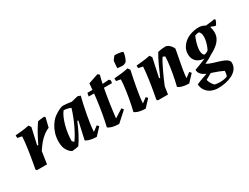

<svg xmlns="http://www.w3.org/2000/svg" viewBox="-75 -1282 2733 2111"><g transform="rotate(-30 1291.0 -226.0)"><path d="M52.1 0 41.6 -15.5Q47.1 -44.3 54.1 -82.9Q61.1 -121.5 68.4 -164.7Q75.7 -207.8 81.6 -251Q87.4 -294.3 91.9 -333.7Q96.5 -373.2 97.5 -403.6L42.8 -414.7Q39.8 -430.5 41.2 -448.5Q83.8 -451.5 129.8 -456.9Q175.7 -462.4 216.8 -471.5L236.8 -441.8L190.1 -234L202.3 -231Q218.5 -263.2 234.3 -294.2Q250.2 -325.1 266.3 -354.5Q282.3 -383.9 298.9 -410.2Q315.5 -436.6 332.1 -459.5Q348.7 -462.9 362.3 -464.6Q375.9 -466.4 389.4 -467.6Q402.8 -468.9 417.4 -468.9L425.4 -455.9L396.6 -339Q385.6 -335.1 374.1 -329.2Q362.7 -323.3 351.2 -315.9Q339.8 -308.5 327.8 -299.6Q311.7 -287.5 296.1 -272.4Q280.4 -257.3 264.8 -239.1Q249.2 -220.9 234.1 -200.1Q219 -179.3 203.4 -156L180.1 0Z M493.6 12Q464.9 -2.8 439.6 -42.1Q414.3 -81.3 414.3 -149.5Q414.3 -206 429.3 -253.8Q444.2 -301.7 468.1 -339.2Q492 -376.7 518.2 -400.6Q537.4 -417.3 563.3 -433.5Q589.2 -449.7 614.4 -460.6Q639.7 -471.5 655.4 -471.5Q681.9 -470.1 708.9 -467.3Q735.9 -464.6 761.8 -460.6L845.9 -481L879 -469Q867.3 -423.3 855.4 -368.6Q843.5 -313.9 832.6 -256.8Q821.7 -199.6 814.4 -146.4Q807 -93.2 805 -51.1L868.3 -98.2L887.4 -76.3L804.9 12Q786.3 12 760.8 8.7Q735.3 5.3 710.9 -2Q686.4 -9.2 669.9 -20.5L719.8 -244.5L707.6 -247.5Q693.8 -214.2 678.1 -180.4Q662.4 -146.5 646 -114.3Q629.6 -82 612.1 -53Q594.6 -24 577.3 0Q558.6 4.5 537 8Q515.4 11.5 493.6 12ZM563.5 -64.2Q580.8 -84.5 602.4 -121.9Q624 -159.3 646.8 -206.8Q669.7 -254.3 689.7 -305.4Q709.8 -356.5 723.6 -403.9Q703.9 -412.9 680.8 -418Q657.8 -423 635.6 -423.9Q615.4 -399.9 598.5 -361.3Q581.6 -322.7 569.2 -276.5Q556.7 -230.2 549.9 -183.1Q543 -136 543 -96.4Q543 -94.3 543 -92.3Q543 -90.3 543 -87.8Q546.6 -81.5 552.2 -75.2Q557.9 -68.9 563.5 -64.2Z M1090 12Q1071.4 12 1045.7 8.9Q1019.9 5.9 994.9 -1.7Q969.9 -9.2 952.9 -23.1Q960.4 -53.1 968.2 -90.6Q975.9 -128.2 983.7 -171.7Q991.4 -215.2 998.5 -261.9Q1005.5 -308.7 1011.3 -356.4Q1017.1 -404.1 1021.9 -450.3Q1026.7 -496.4 1028.8 -538.5L1154.4 -581.5L1176.6 -563.9Q1164.1 -521.2 1152.8 -467.2Q1141.6 -413.2 1131.8 -354.8Q1122 -296.4 1113.6 -240.6Q1105.3 -184.8 1099.2 -137Q1093 -89.2 1089.9 -57.8L1196.8 -125.1L1214.4 -100ZM950.2 -416.5Q952.2 -429.5 954.2 -441.5Q956.2 -453.5 959.2 -459.5Q986.2 -459.5 1022.5 -459.5Q1058.8 -459.5 1098.2 -460Q1137.6 -460.5 1173.9 -462Q1210.1 -463.5 1235.1 -466.5L1250.1 -447.5L1245.1 -416.5Z M1350.5 -403.2 1295.8 -414.2Q1292.8 -430 1294.2 -448Q1336.8 -451.1 1384.9 -456.7Q1433 -462.4 1474 -471.5L1494.1 -441.8Q1482.7 -391.1 1473.1 -342.3Q1463.4 -293.6 1455.4 -249.2Q1447.4 -204.7 1441.4 -167.2Q1435.5 -129.6 1432.3 -100.5Q1429.1 -71.4 1428.6 -53L1489.5 -98.2L1508.6 -76.3L1426.1 12Q1407.5 12 1382 8.9Q1356.5 5.9 1332.1 -1.7Q1307.6 -9.2 1290.5 -23.1Q1298.6 -54.8 1307.2 -95.3Q1315.8 -135.7 1323.6 -179.8Q1331.4 -223.9 1337.4 -266.4Q1343.5 -308.9 1347 -344.5Q1350.5 -380.1 1350.5 -403.2ZM1378.9 -528.8Q1378.3 -539.4 1379.2 -555.8Q1380.1 -572.2 1381.9 -587.3Q1383.8 -602.5 1383.7 -610.3Q1385.7 -621.7 1394.3 -633.9Q1402.9 -646.2 1411.7 -655.8Q1420.5 -665.5 1423 -668.1Q1438.9 -668.1 1457.7 -666.6Q1476.6 -665 1494.6 -661.5Q1512.7 -658 1526.2 -651.7Q1524.6 -621.3 1513.6 -590.2Q1502.7 -559.1 1489.6 -540.3Q1482.8 -536.4 1475 -532.8Q1467.1 -529.2 1457.7 -524.8Q1438.2 -523.2 1418.9 -525.1Q1399.5 -526.9 1378.9 -528.8Z M1978.9 12Q1960.3 12 1935.1 8.9Q1909.8 5.9 1885.1 -1.7Q1860.4 -9.2 1843.3 -23.1Q1851.4 -54.8 1859.5 -92.6Q1867.6 -130.3 1874.9 -170.6Q1882.1 -211 1887.7 -249.6Q1893.2 -288.2 1896.5 -321.3Q1899.7 -354.5 1899.7 -377.5Q1895.1 -380.7 1887.4 -383.8Q1879.7 -387 1871.9 -389Q1857.6 -368.4 1839.4 -334.1Q1821.2 -299.8 1801.8 -258.3Q1782.4 -216.8 1763.8 -175Q1745.3 -133.1 1730.4 -96.8L1716.1 0H1587.1L1576.6 -15.5Q1582.1 -44.3 1589.1 -82.9Q1596.1 -121.5 1603.4 -164.7Q1610.7 -207.8 1616.6 -251Q1622.4 -294.3 1626.9 -333.7Q1631.5 -373.2 1632.5 -403.6L1577.8 -414.7Q1574.8 -430.5 1576.2 -448.5Q1618.8 -451.5 1664.8 -456.9Q1710.7 -462.4 1751.8 -471.5L1771.8 -441.8L1720.9 -204L1733.1 -201Q1747.4 -233.2 1762.8 -268.7Q1778.2 -304.1 1794.6 -339.5Q1811.1 -374.9 1827 -405.7Q1842.9 -436.6 1857.6 -459.5Q1883 -465.5 1904.9 -468.5Q1926.8 -471.5 1950.9 -471.5Q1972.4 -471.5 1990.8 -458.2Q2009.1 -444.9 2021.9 -427.2Q2034.7 -409.5 2039.1 -396.2Q2035.2 -371.3 2029.7 -343.7Q2024.2 -316.1 2018.9 -287.7Q2013.7 -259.2 2008.2 -230.8Q2002.6 -199.7 1997 -168.8Q1991.4 -138 1987.6 -109.2Q1983.9 -80.4 1981.4 -53L2042.2 -98.2L2061.3 -76.3Z M2233.7 215.8Q2181.5 215.8 2142.1 196.8Q2102.6 177.9 2080.1 144.1Q2057.5 110.4 2055.5 67Q2070.9 59 2100.5 48Q2130.2 37 2163.5 25.5Q2196.8 14 2225.7 4.5Q2254.6 -5 2269.9 -10L2289.4 3L2164.5 72.9Q2166.6 86.4 2175.3 104.8Q2184 123.1 2195.1 138.8Q2206.3 154.4 2215.3 160.9Q2230.7 164.9 2247.3 166.6Q2263.8 168.4 2281.4 168.4Q2305 168.4 2331.2 164.3Q2357.4 160.3 2375.3 151.1Q2380.4 140.6 2383.8 120.3Q2387.1 100.1 2387.1 87Q2361.9 74 2333 62.7Q2304.1 51.5 2274.1 41.4Q2244 31.4 2214.4 21.9Q2185.9 10.5 2162.9 -3.4Q2140 -17.3 2127 -37.1Q2113.9 -56.9 2113.9 -83.9Q2128.3 -88.9 2156 -99.1Q2183.7 -109.4 2213.2 -121.1Q2242.7 -132.9 2261 -141.9Q2239.7 -142.9 2216.4 -149.6Q2193.1 -156.3 2172.6 -171.6Q2152 -186.8 2139.4 -212.3Q2126.8 -237.8 2126.8 -274.7Q2126.8 -320.4 2149.5 -358Q2172.3 -395.5 2208.2 -421.6Q2232 -438.5 2259.4 -449.2Q2286.8 -460 2316.4 -465.7Q2346 -471.5 2375.6 -471.5Q2395.4 -471.5 2416.6 -465.8Q2437.9 -460 2455.2 -448Q2480 -450 2503.4 -453Q2526.8 -456 2544.5 -458.5Q2562.3 -461 2568.2 -463L2581.6 -452Q2578.1 -440 2570.2 -423.3Q2562.3 -406.6 2552.8 -392.6Q2539.9 -393.6 2522.9 -399.6Q2505.9 -405.6 2493.9 -412.1L2490.4 -406.1Q2494.9 -394.6 2498.4 -374.9Q2501.8 -355.1 2501.8 -338.7Q2501.8 -301.9 2488.9 -272.3Q2475.9 -242.7 2453.1 -219.1Q2430.4 -195.4 2400.5 -175.7Q2370.6 -155.9 2337.7 -139.3Q2326.5 -131.5 2314.5 -124.3Q2302.6 -117.1 2290.6 -110.9Q2278.6 -104.7 2266.4 -98.8Q2254.2 -92.9 2241.9 -88.2Q2254.8 -77.7 2277.7 -68.1Q2300.6 -58.6 2328.5 -50.6Q2356.3 -42.6 2383.5 -34.1Q2406 -27.1 2426.8 -19Q2447.6 -11 2463.9 -1.4Q2480.3 8.2 2489.8 20.3Q2499.4 32.5 2499.4 48.2Q2499.4 92.7 2475.6 124.7Q2451.8 156.6 2412.4 176.7Q2373 196.9 2326.2 206.3Q2279.4 215.8 2233.7 215.8ZM2282 -180.1Q2296.3 -180.1 2311.3 -187.3Q2326.3 -194.6 2333.9 -200.6Q2341.3 -212.3 2351.1 -237.1Q2360.9 -262 2368.7 -293.1Q2376.5 -324.3 2376.5 -354.7Q2376.5 -385.7 2367.7 -402.2Q2358.8 -418.8 2351 -422.1Q2333.7 -422.1 2322 -419.1Q2310.3 -416.1 2300.1 -412.1Q2295.6 -403.8 2288.3 -385.1Q2281.1 -366.5 2274 -342.7Q2267 -318.9 2262.2 -293.5Q2257.5 -268 2257.5 -245.5Q2257.5 -226.3 2261.7 -211.9Q2265.8 -197.4 2271.6 -189.5Q2277.3 -181.5 2282 -180.1Z"/></g></svg>

Font: Labrada
Style: Italic
Weight: 400
Italic angle: -7°
Designer: Mercedes Jáuregui
Foundry: Omnibus-Type Team
Version: Version 1.000